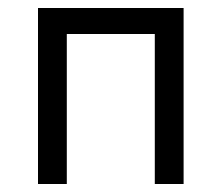

<svg xmlns="http://www.w3.org/2000/svg" viewBox="-20 -460 554 480"><path d="M75 0H147V-375H367V0H439V-440H75Z"/></svg>

Font: Tilda Sans VF
Style: Regular
Weight: 400
Designer: ParaType Ltd
Foundry: ParaType Ltd
Version: Version 1.010